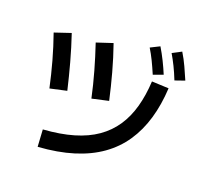

<svg xmlns="http://www.w3.org/2000/svg" viewBox="-148 -1012 1295 1230"><g transform="rotate(20 500.0 -397.0)"><path d="M889 -591Q883 -477 855 -381.5Q827 -286 776 -210.5Q725 -135 648.5 -80.5Q572 -26 467.5 6.5Q363 39 229 48L222 -68Q338 -76 426.5 -102Q515 -128 578.5 -172.5Q642 -217 683.5 -279Q725 -341 747 -420.5Q769 -500 774 -596ZM172 -329Q153 -417 129 -503.5Q105 -590 75 -675L185 -712Q215 -623 239.5 -533.5Q264 -444 285 -354ZM447 -360Q428 -448 403.5 -534.5Q379 -621 350 -707L459 -743Q490 -654 514.5 -564.5Q539 -475 559 -385ZM764 -638Q744 -685 725.5 -723Q707 -761 686 -795L748 -826Q772 -786 792.5 -744.5Q813 -703 830 -662ZM907 -651Q888 -699 869 -737.5Q850 -776 830 -810L891 -842Q916 -801 935.5 -758.5Q955 -716 973 -674Z"/></g></svg>

Font: Murecho Thin Medium
Style: Regular
Weight: 500
Version: Version 1.010